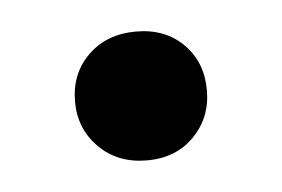

<svg xmlns="http://www.w3.org/2000/svg" viewBox="-27 -432 279 190"><g transform="rotate(-5 112.5 -337.0)"><path d="M113 -273Q84 -273 65.5 -291.5Q47 -310 47 -337Q47 -365 65.5 -383Q84 -401 113 -401Q142 -401 160 -383Q178 -365 178 -337Q178 -310 160 -291.5Q142 -273 113 -273Z"/></g></svg>

Font: DM Sans 10pt Medium
Style: Regular
Weight: 500
Version: Version 4.004;gftools[0.9.30]